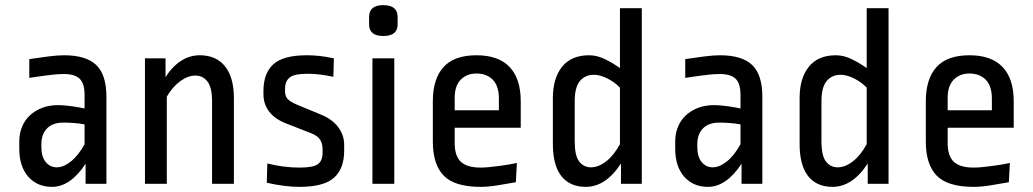

<svg xmlns="http://www.w3.org/2000/svg" viewBox="-20 -715 4019 747"><path d="M394 0H313V-78Q254 12 182 12Q125 12 90 -27.5Q55 -67 55 -137V-165Q55 -195 65.5 -221Q76 -247 95.5 -265.5Q115 -284 143 -295Q171 -306 206 -306Q228 -306 257 -302Q286 -298 309 -293V-346Q309 -391 289.5 -409Q270 -427 229 -427Q214 -427 196 -425.5Q178 -424 160 -421.5Q142 -419 124.5 -416.5Q107 -414 94 -412V-485Q127 -490 165 -495Q203 -500 229 -500Q315 -500 354.5 -462Q394 -424 394 -339ZM201 -64Q227 -64 256 -87Q285 -110 309 -154V-231Q289 -235 266 -236.5Q243 -238 227 -238Q185 -238 163 -215.5Q141 -193 141 -154V-143Q141 -105 158 -84.5Q175 -64 201 -64Z M544 0V-488H624V-415Q650 -456 684 -478Q718 -500 757 -500Q821 -500 855.5 -457Q890 -414 890 -333V0H805V-321Q805 -375 787 -398Q769 -421 740 -421Q711 -421 681 -399Q651 -377 629 -339V0Z M1095 -234Q1050 -251 1027.5 -280.5Q1005 -310 1005 -348V-361Q1005 -430 1043.5 -465Q1082 -500 1174 -500Q1197 -500 1221.5 -497.5Q1246 -495 1279 -488L1277 -416Q1224 -428 1178 -428Q1125 -428 1107 -413.5Q1089 -399 1089 -369V-361Q1089 -341 1099 -330Q1109 -319 1135 -308L1229 -269Q1273 -251 1296 -220Q1319 -189 1319 -152V-128Q1319 -59 1279.5 -23.5Q1240 12 1145 12Q1088 12 1018 -4L1020 -79Q1084 -63 1145 -63Q1199 -63 1217 -76.5Q1235 -90 1235 -120V-134Q1235 -157 1225 -172Q1215 -187 1192 -196Z M1429 0V-488H1514V0ZM1527 -620Q1527 -575 1471 -575Q1416 -575 1416 -620V-649Q1416 -695 1471 -695Q1527 -695 1527 -649Z M1664 -321Q1664 -408 1705.5 -454Q1747 -500 1834 -500Q1919 -500 1962.5 -454.5Q2006 -409 2006 -321V-218H1749V-159Q1749 -108 1773 -85.5Q1797 -63 1850 -63Q1866 -63 1885 -65Q1904 -67 1923.5 -69.5Q1943 -72 1960.5 -75Q1978 -78 1991 -81L1987 -6Q1954 0 1916.5 6Q1879 12 1850 12Q1749 12 1706.5 -31.5Q1664 -75 1664 -164ZM1749 -286H1921V-331Q1921 -381 1897 -405Q1873 -429 1834 -429Q1796 -429 1772.5 -405Q1749 -381 1749 -334Z M2131 -333Q2131 -411 2167 -455.5Q2203 -500 2272 -500Q2304 -500 2336.5 -483.5Q2369 -467 2392 -450V-683H2477V0H2396V-79Q2367 -34 2332.5 -11Q2298 12 2259 12Q2197 12 2164 -30Q2131 -72 2131 -155ZM2279 -64Q2308 -64 2338 -87Q2368 -110 2392 -154V-374Q2371 -396 2342.5 -410Q2314 -424 2291 -424Q2256 -424 2236 -399.5Q2216 -375 2216 -321V-166Q2216 -109 2233.5 -86.5Q2251 -64 2279 -64Z M2946 0H2865V-78Q2806 12 2734 12Q2677 12 2642 -27.5Q2607 -67 2607 -137V-165Q2607 -195 2617.5 -221Q2628 -247 2647.5 -265.5Q2667 -284 2695 -295Q2723 -306 2758 -306Q2780 -306 2809 -302Q2838 -298 2861 -293V-346Q2861 -391 2841.5 -409Q2822 -427 2781 -427Q2766 -427 2748 -425.5Q2730 -424 2712 -421.5Q2694 -419 2676.5 -416.5Q2659 -414 2646 -412V-485Q2679 -490 2717 -495Q2755 -500 2781 -500Q2867 -500 2906.5 -462Q2946 -424 2946 -339ZM2753 -64Q2779 -64 2808 -87Q2837 -110 2861 -154V-231Q2841 -235 2818 -236.5Q2795 -238 2779 -238Q2737 -238 2715 -215.5Q2693 -193 2693 -154V-143Q2693 -105 2710 -84.5Q2727 -64 2753 -64Z M3091 -333Q3091 -411 3127 -455.5Q3163 -500 3232 -500Q3264 -500 3296.5 -483.5Q3329 -467 3352 -450V-683H3437V0H3356V-79Q3327 -34 3292.5 -11Q3258 12 3219 12Q3157 12 3124 -30Q3091 -72 3091 -155ZM3239 -64Q3268 -64 3298 -87Q3328 -110 3352 -154V-374Q3331 -396 3302.5 -410Q3274 -424 3251 -424Q3216 -424 3196 -399.5Q3176 -375 3176 -321V-166Q3176 -109 3193.5 -86.5Q3211 -64 3239 -64Z M3582 -321Q3582 -408 3623.5 -454Q3665 -500 3752 -500Q3837 -500 3880.5 -454.5Q3924 -409 3924 -321V-218H3667V-159Q3667 -108 3691 -85.5Q3715 -63 3768 -63Q3784 -63 3803 -65Q3822 -67 3841.5 -69.5Q3861 -72 3878.5 -75Q3896 -78 3909 -81L3905 -6Q3872 0 3834.5 6Q3797 12 3768 12Q3667 12 3624.5 -31.5Q3582 -75 3582 -164ZM3667 -286H3839V-331Q3839 -381 3815 -405Q3791 -429 3752 -429Q3714 -429 3690.5 -405Q3667 -381 3667 -334Z"/></svg>

Font: Ropa Sans
Style: Regular
Weight: 400
Designer: Botio Nikoltchev
Foundry: Botjo Nikoltchev
Version: Version 1.002